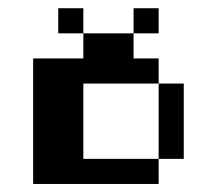

<svg xmlns="http://www.w3.org/2000/svg" viewBox="-20 -458 540 478"><path d="M125 -437.5H187.5V-375H125ZM312.5 -437.5H375V-375H312.5ZM62.5 -312.5H187.5V-375H312.5V-312.5H375V-250H187.5V-62.5H375V0H62.5ZM375 -250H437.5V-62.5H375Z"/></svg>

Font: Half Eighties
Style: Regular
Weight: 400
Monospace: yes
Designer: Jayvee Enaguas (HarvettFox96)
Version: 20191127.01dev02